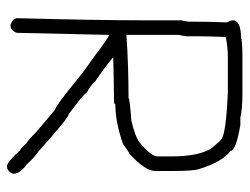

<svg xmlns="http://www.w3.org/2000/svg" viewBox="-101 -613 702 540"><g transform="rotate(90 250.0 -343.0)"><path d="M140.6 -673.8H244.1Q285.6 -673.8 310.5 -668H332Q404.3 -655.3 404.3 -640.6Q436.5 -615.7 455.1 -552.7Q460.9 -538.6 460.9 -478.5V-427.7Q460.9 -400.9 412.1 -355.5Q408.7 -355.5 384.8 -337.9Q323.7 -316.4 273.4 -316.4Q273.4 -312.5 263.7 -312.5H261.7Q221.7 -312.5 140.6 -310.5Q167.5 -287.6 209 -259.8Q219.2 -247.1 240.2 -236.3Q243.2 -228 300.8 -185.5Q311 -185.5 404.3 -101.6Q424.8 -86.9 443.4 -66.4Q468.8 -47.9 468.8 -29.3Q462.4 -11.7 447.3 -11.7Q436 -11.7 402.3 -48.8Q398.9 -48.8 382.8 -66.4Q371.6 -73.2 353.5 -91.8L289.1 -146.5Q280.3 -146.5 201.2 -210.9Q182.6 -227.1 140.6 -255.9Q84 -298.8 78.1 -298.8V-296.9L72.3 -39.1Q65.9 -21.5 50.8 -21.5Q31.2 -27.3 31.2 -41Q37.1 -269 37.1 -386.7V-500Q37.1 -502.4 41 -521.5V-544.9Q41 -579.6 43 -630.9Q37.1 -640.6 37.1 -646.5Q37.1 -669.9 87.9 -669.9Q87.9 -673.3 140.6 -673.8ZM84 -627Q82 -575.2 82 -544.9V-515.6Q82 -513.2 78.1 -494.1V-347.7H80.1Q165.5 -353.5 255.9 -353.5Q255.9 -356.9 318.4 -361.3Q362.3 -371.1 380.9 -384.8Q419.9 -417 419.9 -435.5V-472.7Q419.9 -556.6 394.5 -589.8Q375 -613.3 373 -613.3Q362.3 -627.4 240.2 -632.8H138.7Q113.8 -632.8 84 -627Z"/></g></svg>

Font: CEF Fonts CJK Mono
Style: Regular
Weight: 400
Designer: PartyBoss (派对大魔王)
Version: Release 2.25